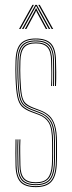

<svg xmlns="http://www.w3.org/2000/svg" viewBox="-20 -763 296 788"><path d="M126.8 5Q83 5 63.8 -15.9Q44.5 -36.8 43.8 -85Q43.5 -112 43.2 -133.5Q43 -155 43.8 -191H47.8Q47.2 -151.2 47.4 -130.4Q47.5 -109.5 47.8 -85Q48.5 -39 66.9 -19Q85.2 1 126.8 1Q167.5 1 186.8 -18.9Q206 -38.8 208.8 -85.2Q209.8 -100 209.9 -115.2Q210 -130.5 209.9 -146.5Q209.8 -162.5 209.8 -179Q209.8 -240 193.8 -267.2Q177.8 -294.5 144.5 -306.8L115.5 -317.5Q95.8 -324.8 84.2 -334.1Q72.8 -343.5 67.1 -367.5Q61.5 -391.5 59.8 -442.5Q59 -462.5 59.1 -477.8Q59.2 -493 59.8 -513.5Q61 -553.8 76.4 -571.4Q91.8 -589 126.8 -589Q162 -589 177.6 -571.6Q193.2 -554.2 193.8 -514Q194.2 -487.8 194.2 -466.9Q194.2 -446 193.8 -410H189.8Q191.2 -441.2 190.8 -467Q190.2 -492.8 189.8 -513.8Q189.2 -552 174.6 -568.5Q160 -585 126.8 -585Q94.2 -585 79.6 -568.4Q65 -551.8 63.8 -513.5Q63 -488.8 63.1 -475Q63.2 -461.2 63.8 -442.8Q65.5 -397.2 69.6 -374Q73.8 -350.8 84.6 -340.1Q95.5 -329.5 117 -321.2L145.8 -310.2Q166.8 -302.2 182 -288.5Q197.2 -274.8 205.5 -248.9Q213.8 -223 213.8 -179Q213.8 -163 213.9 -146.9Q214 -130.8 213.9 -115.1Q213.8 -99.5 212.8 -85Q209.8 -36.8 189.8 -15.9Q169.8 5 126.8 5ZM126.8 -3Q87.2 -3 69.9 -22.1Q52.5 -41.2 51.8 -85.2Q51.5 -111 51 -136.9Q50.5 -162.8 51.8 -191H55.8Q54.2 -159.5 54.9 -133.2Q55.5 -107 55.8 -85.2Q56.2 -43.5 72.9 -25.2Q89.5 -7 126.8 -7Q164 -7 181.1 -25.2Q198.2 -43.5 200.8 -85.8Q202 -108 201.9 -130.2Q201.8 -152.5 201.8 -179Q201.8 -237.5 187 -262.6Q172.2 -287.8 141.5 -299.2L112.8 -310Q88.8 -319 76.2 -330.9Q63.8 -342.8 58.6 -368Q53.5 -393.2 51.8 -442.2Q51 -462.5 51.1 -478.1Q51.2 -493.8 51.8 -513.8Q53 -558.5 70.6 -577.8Q88.2 -597 126.8 -597Q166.2 -597 183.6 -577.8Q201 -558.5 201.8 -514Q202.2 -487.8 202.2 -466.9Q202.2 -446 201.8 -410H197.8Q198.2 -449.8 198.2 -470Q198.2 -490.2 197.8 -514Q197.2 -556.5 180.5 -574.8Q163.8 -593 126.8 -593Q90 -593 73.5 -574.5Q57 -556 55.8 -513.5Q55.2 -493.5 55.1 -477.6Q55 -461.8 55.8 -442.5Q57.5 -391.2 63.1 -366.6Q68.8 -342 80.9 -331.9Q93 -321.8 114 -313.8L143 -302.8Q173.5 -291.2 189.6 -266.1Q205.8 -241 205.8 -179Q205.8 -153.2 205.9 -130.4Q206 -107.5 204.8 -85.5Q202 -42 184.2 -22.5Q166.5 -3 126.8 -3ZM126.8 -11Q91.5 -11 75.9 -28.2Q60.2 -45.5 59.8 -85.5Q59.5 -105.5 58.9 -132.1Q58.2 -158.8 59.8 -191H63.8Q62.5 -161.5 63 -135Q63.5 -108.5 63.8 -85.5Q64.2 -47.8 78.9 -31.4Q93.5 -15 126.8 -15Q161.8 -15 176.1 -32.6Q190.5 -50.2 192.8 -86.2Q194.2 -109.5 194 -132.1Q193.8 -154.8 193.8 -179Q193.8 -236.2 180.2 -258.9Q166.8 -281.5 138.8 -291.8L109.8 -302.5Q84 -312 70.4 -325.2Q56.8 -338.5 51.1 -365.2Q45.5 -392 43.8 -442Q43 -462.2 43.1 -478.2Q43.2 -494.2 43.8 -514Q45.2 -562.8 64.5 -583.9Q83.8 -605 126.8 -605Q170.5 -605 189.8 -583.9Q209 -562.8 209.8 -514Q210.2 -493 210.8 -467.5Q211.2 -442 209.8 -410H205.8Q206.2 -449.5 206.2 -470Q206.2 -490.5 205.8 -514Q205 -559.8 187.1 -580.4Q169.2 -601 126.8 -601Q85 -601 67.1 -580.4Q49.2 -559.8 47.8 -513.8Q47 -489.5 47.1 -474.6Q47.2 -459.8 47.8 -442Q49.5 -393.2 54.8 -367.4Q60 -341.5 73.1 -328.6Q86.2 -315.8 111.2 -306.2L140.2 -295.2Q169.5 -284.2 183.6 -260.4Q197.8 -236.5 197.8 -179Q197.8 -162.2 197.9 -146.4Q198 -130.5 197.9 -115.4Q197.8 -100.2 196.8 -85.5Q194.2 -45.8 178 -28.4Q161.8 -11 126.8 -11ZM58.2 -644 113.2 -743H119.2L64.2 -644ZM70.2 -644 125.2 -743H131.2L186.2 -644H180.2L133.2 -729.2L129.2 -737.5H127.2L123.2 -729.2L76.2 -644ZM82.2 -644 122.2 -717.8 127.2 -728.8H129.2L134.2 -717.8L174.2 -644H168.2L130.8 -713.2L129.2 -718H127.2L125.8 -713.2L88.2 -644ZM192.2 -644 137.2 -743H143.2L198.2 -644Z"/></svg>

Font: Big Shoulders Inline Display SC Thin
Style: Regular
Weight: 100
Designer: Patric King
Foundry: XO Type Co
Version: Version 2.002